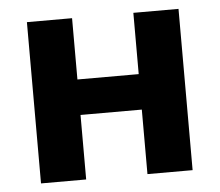

<svg xmlns="http://www.w3.org/2000/svg" viewBox="-42 -547 678 593"><g transform="rotate(-5 296.5 -250.0)"><path d="M62 -500H202V-310H392V-500H532V0H392V-200H202V0H62Z"/></g></svg>

Font: Moderustic SemiBold
Style: Regular
Weight: 600
Designer: Tural Alisoy
Foundry: TAFT Foundry
Version: Version 2.120